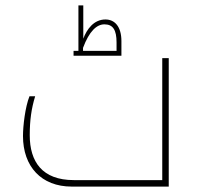

<svg xmlns="http://www.w3.org/2000/svg" viewBox="-20 -690 729 710"><path d="M252 -502V-484H429V-538C429 -592 404 -618 370 -618C327 -618 301 -582 288 -547V-670H270V-502ZM411 -502H287V-513C310 -575 338 -600 366 -600C398 -600 411 -579 411 -533ZM245 0H604V-475H580V-24H253C136 -24 90 -92 90 -190C90 -245 96 -288 110 -334H89C73 -294 65 -224 65 -187C65 -74 133 0 245 0Z"/></svg>

Font: Noto Kufi Arabic Thin
Style: Regular
Weight: 100
Designer: Monotype Design Team, David Williams, Khaled Hosny
Foundry: Google LLC
Version: Version 2.109